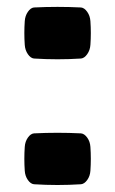

<svg xmlns="http://www.w3.org/2000/svg" viewBox="-20 -617 336 560"><path d="M216.3 -228Q226.1 -227.1 234.4 -215.6Q242.7 -204.1 243.7 -188.5Q246.1 -153.8 243.7 -119.1Q242.7 -103.5 234.4 -92Q226.1 -80.6 216.3 -79.6Q147.5 -75.2 79.1 -79.6Q69.3 -80.6 61.3 -92Q53.2 -103.5 52.2 -119.1Q49.8 -153.8 52.2 -188.5Q53.2 -204.1 61.3 -215.6Q69.3 -227.1 79.1 -228Q147.5 -231.4 216.3 -228ZM79.1 -446.3Q69.3 -447.3 61.3 -459Q53.2 -470.7 52.2 -486.3Q49.8 -520.5 52.2 -555.2Q53.2 -570.8 61.3 -582.5Q69.3 -594.2 79.1 -595.2Q147.9 -598.6 216.3 -595.2Q226.1 -594.2 234.4 -582.5Q242.7 -570.8 243.7 -555.2Q246.1 -520.5 243.7 -486.3Q242.7 -470.7 234.4 -459Q226.1 -447.3 216.3 -446.3Q147.9 -441.9 79.1 -446.3Z"/></svg>

Font: Wadik
Style: Bold
Weight: 700
Designer: Sasha Pavljenko
Version: Version 1.001;Fontself Maker 3.5.4